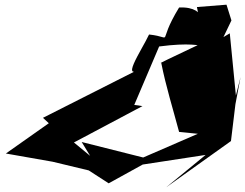

<svg xmlns="http://www.w3.org/2000/svg" viewBox="-20 -724 1045 818"><path d="M819 -694C838 -580 875 -699 743 -692C642 -526 729 -565 615 -577C583 -508 481 -362 596 -441L163 -222L188 -199L5 -70L204 -35L358 2L443 57L588 -23L856 -64L688 74L964 -123L983 -280L1005 -396L985 -317L959 -582L932 -566L966 -637L945 -704ZM295 -117 587 -272 552 -277 658 -526C917 -560 833 -474 923 -580C957 -594 629 -442 667 -456C687 -355 717 -260 743 -162L823 -154L590 -53L328 -119L364 -60Z"/></svg>

Font: Asimov Silicon
Style: Regular
Weight: 400
Designer: Google
Version: Version 2.000980; 2014